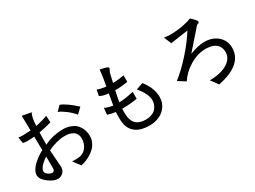

<svg xmlns="http://www.w3.org/2000/svg" viewBox="-51 -1459 3101 2331"><g transform="rotate(-30 1500.0 -293.5)"><path d="M864 -399Q818 -454 760.5 -496.5Q703 -539 666 -551L729 -615Q808 -587 937 -470ZM607 -338Q665 -338 710.5 -322.5Q756 -307 783.5 -283.5Q811 -260 828.5 -228Q846 -196 853 -165Q860 -134 860 -101Q860 -57 841.5 -17.5Q823 22 795 49.5Q767 77 730.5 99.5Q694 122 659.5 135Q625 148 592 155L517 56Q557 58 577 58Q666 58 712.5 4Q759 -50 759 -127Q759 -164 744 -190.5Q729 -217 704 -231Q679 -245 651.5 -250.5Q624 -256 593 -256Q483 -256 353 -194L364 -27L370 44Q370 107 322 138L297 150Q283 155 268 155Q208 155 136 101Q61 44 61 -12Q61 -45 81.5 -80.5Q102 -116 135 -146Q168 -176 203 -200.5Q238 -225 273 -244L270 -433Q176 -429 175 -429Q139 -429 112 -435L97 -521Q125 -516 163 -516Q198 -516 269 -521L265 -729L393 -705Q363 -669 356 -534Q444 -551 523 -581L527 -486Q444 -462 352 -446Q349 -388 349 -275Q409 -308 482.5 -323Q556 -338 607 -338ZM275 -152Q214 -113 184.5 -76.5Q155 -40 155 -17Q155 14 186 35.5Q217 57 246 57Q272 50 275 26Z M1546 65Q1597 65 1635.5 49.5Q1674 34 1694.5 8.5Q1715 -17 1724.5 -44.5Q1734 -72 1734 -101Q1734 -189 1635 -307L1732 -341Q1823 -227 1830 -107V-92Q1830 -16 1790.5 40Q1751 96 1689.5 123Q1628 150 1555 150Q1276 150 1276 -107V-157Q1276 -178 1278 -197Q1215 -206 1168 -222L1177 -314Q1219 -291 1290 -281Q1306 -384 1316 -436Q1241 -442 1196 -469L1212 -550Q1250 -533 1332 -522Q1353 -623 1365 -742Q1369 -742 1378 -740Q1403 -735 1416 -731.5Q1429 -728 1446 -723Q1463 -718 1470.5 -711.5Q1478 -705 1478 -697Q1478 -694 1466 -673Q1454 -652 1454 -648L1424 -519Q1511 -522 1581 -536V-446Q1499 -430 1403 -430Q1381 -329 1374 -278Q1466 -280 1577 -308V-211Q1483 -193 1365 -193Q1363 -162 1363 -147Q1363 -31 1410 17Q1457 65 1546 65Z M2631 -398Q2743 -398 2817 -334Q2891 -270 2891 -168Q2891 68 2532 140L2458 40Q2552 40 2628.5 17Q2705 -6 2750.5 -52.5Q2796 -99 2796 -161Q2796 -278 2678 -309L2628 -316Q2616 -317 2605 -317Q2490 -317 2380.5 -251Q2271 -185 2209 -89L2107 -153Q2215 -236 2330.5 -365Q2446 -494 2525 -620L2278 -584L2235 -688Q2284 -680 2319 -680Q2410 -680 2494.5 -695.5Q2579 -711 2624 -732Q2696 -665 2696 -647Q2696 -647 2695.5 -645.5Q2695 -644 2695 -643L2691 -633L2660 -620L2424 -351Q2545 -398 2631 -398Z"/></g></svg>

Font: cwTeXHei
Style: Medium
Weight: 500
Version: Version 1.17